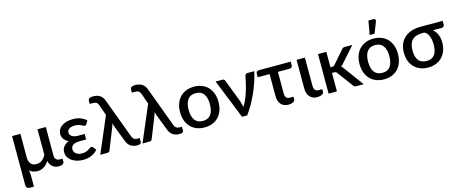

<svg xmlns="http://www.w3.org/2000/svg" viewBox="-48 -1488 5717 2393"><g transform="rotate(-15 2810.5 -291.5)"><path d="M173 -510H65.5V124C65.5 138.7 69.7 149.9 78 157.8C86.3 165.6 98 169.5 113 169.5H166V40.5C166 27.8 165.5 14.2 164.5 -0.5C163.5 -15.2 161.7 -29.5 159 -43.5C183.7 -18.2 218 -5.5 262 -5.5C292.7 -5.5 320.1 -13.4 344.2 -29.2C368.4 -45.1 390 -67.5 409 -96.5C413 -78.8 418.9 -63.7 426.7 -51C434.6 -38.3 443.8 -27.8 454.5 -19.5C465.2 -11.2 477 -5 490 -1C503 3 516.5 5 530.5 5C552.5 5 569.6 1.2 581.7 -6.2C593.9 -13.8 600 -22.3 600 -32V-75H567C547 -75 531 -80.7 519 -92C507 -103.3 501 -121 501 -145V-510H393.5V-181.5C380.2 -153.8 363.2 -132.3 342.5 -117C321.8 -101.7 297.3 -94 269 -94C237 -94 213 -104.1 197 -124.2C181 -144.4 173 -171.5 173 -205.5Z M998.5 -414.5 1022.5 -456C1003.5 -474.3 980.1 -489.2 952.2 -500.8C924.4 -512.2 891.3 -518 853 -518C819.3 -518 789.9 -514.2 764.8 -506.8C739.6 -499.2 718.6 -489.1 701.8 -476.2C684.9 -463.4 672.2 -448.6 663.8 -431.7C655.2 -414.9 651 -397.3 651 -379C651 -368.7 652.4 -358.2 655.2 -347.7C658.1 -337.2 662.7 -327 669 -317C675.3 -307 683.6 -297.7 693.8 -289.2C703.9 -280.7 716.2 -273.3 730.5 -267C703.2 -256 681.3 -240.5 664.8 -220.5C648.3 -200.5 640 -176.2 640 -147.5C640 -123.2 645.6 -101.5 656.8 -82.5C667.9 -63.5 683 -47.4 702 -34.2C721 -21.1 743 -11 768 -4C793 3 819.3 6.5 847 6.5C862.7 6.5 879 5.1 896 2.3C913 -0.6 929.8 -5.2 946.3 -11.5C962.8 -17.8 978.6 -26.1 993.8 -36.2C1008.9 -46.4 1022.7 -59 1035 -74L1004.5 -113.5C999.8 -120.2 993.2 -123.5 984.5 -123.5C977.5 -123.5 970.7 -121 964 -116C957.3 -111 949.3 -105.5 939.8 -99.5C930.3 -93.5 918.7 -88 905 -83C891.3 -78 874 -75.5 853 -75.5C836.7 -75.5 822.1 -77.5 809.3 -81.5C796.4 -85.5 785.5 -91.2 776.5 -98.5C767.5 -105.8 760.7 -114.4 756 -124.2C751.3 -134.1 749 -144.8 749 -156.5C749 -179.2 758.3 -197.1 777 -210.2C795.7 -223.4 824.7 -230 864 -230H946.5V-301H864C829.3 -301 802.5 -307.4 783.5 -320.2C764.5 -333.1 755 -349.5 755 -369.5C755 -378.8 757.1 -387.5 761.3 -395.5C765.4 -403.5 771.7 -410.4 780 -416.2C788.3 -422.1 798.7 -426.7 811 -430C823.3 -433.3 837.8 -435 854.5 -435C873.2 -435 889 -433.1 902 -429.2C915 -425.4 926.1 -421.2 935.3 -416.8C944.4 -412.2 952 -408.2 958 -404.5C964 -400.8 969.5 -399 974.5 -399C979.5 -399 983.8 -400 987.3 -402C990.8 -404 994.5 -408.2 998.5 -414.5Z M1264 -462 1067 0H1159C1167.7 0 1174.5 -2.1 1179.5 -6.2C1184.5 -10.4 1188.3 -15.3 1191 -21L1302 -299.5C1307.7 -313.8 1312.2 -327.5 1315.5 -340.5C1316.5 -333.8 1317.8 -327.1 1319.5 -320.2C1321.2 -313.4 1323.5 -306 1326.5 -298L1404.5 -95C1411.5 -74.3 1420.2 -57.5 1430.5 -44.5C1440.8 -31.5 1452.2 -21.3 1464.5 -14C1476.8 -6.7 1489.8 -1.6 1503.5 1.3C1517.2 4.1 1531 5.5 1545 5.5C1561.3 5.5 1573.9 3.2 1582.8 -1.5C1591.6 -6.2 1596 -16.2 1596 -31.5V-74.5H1565.5C1546.5 -74.5 1531.9 -78.7 1521.8 -87C1511.6 -95.3 1503.2 -108.5 1496.5 -126.5L1307.5 -635.5C1300.8 -653.5 1292.5 -668.4 1282.5 -680.2C1272.5 -692.1 1261.3 -701.5 1249 -708.5C1236.7 -715.5 1223.5 -720.3 1209.5 -723C1195.5 -725.7 1181.5 -727 1167.5 -727C1154.8 -727 1144.4 -725.9 1136.3 -723.7C1128.1 -721.6 1121.6 -718.7 1116.8 -715C1111.9 -711.3 1108.5 -707.1 1106.5 -702.2C1104.5 -697.4 1103.5 -692.2 1103.5 -686.5V-646.5H1141C1152.3 -646.5 1162 -645.7 1170 -644.2C1178 -642.7 1184.9 -640 1190.8 -636C1196.6 -632 1201.6 -626.7 1205.8 -620C1209.9 -613.3 1213.8 -604.8 1217.5 -594.5Z M1808.5 -462 1611.5 0H1703.5C1712.2 0 1719 -2.1 1724 -6.2C1729 -10.4 1732.8 -15.3 1735.5 -21L1846.5 -299.5C1852.2 -313.8 1856.7 -327.5 1860 -340.5C1861 -333.8 1862.3 -327.1 1864 -320.2C1865.7 -313.4 1868 -306 1871 -298L1949 -95C1956 -74.3 1964.7 -57.5 1975 -44.5C1985.3 -31.5 1996.7 -21.3 2009 -14C2021.3 -6.7 2034.3 -1.6 2048 1.3C2061.7 4.1 2075.5 5.5 2089.5 5.5C2105.8 5.5 2118.4 3.2 2127.3 -1.5C2136.1 -6.2 2140.5 -16.2 2140.5 -31.5V-74.5H2110C2091 -74.5 2076.4 -78.7 2066.3 -87C2056.1 -95.3 2047.7 -108.5 2041 -126.5L1852 -635.5C1845.3 -653.5 1837 -668.4 1827 -680.2C1817 -692.1 1805.8 -701.5 1793.5 -708.5C1781.2 -715.5 1768 -720.3 1754 -723C1740 -725.7 1726 -727 1712 -727C1699.3 -727 1688.9 -725.9 1680.8 -723.7C1672.6 -721.6 1666.1 -718.7 1661.3 -715C1656.4 -711.3 1653 -707.1 1651 -702.2C1649 -697.4 1648 -692.2 1648 -686.5V-646.5H1685.5C1696.8 -646.5 1706.5 -645.7 1714.5 -644.2C1722.5 -642.7 1729.4 -640 1735.3 -636C1741.1 -632 1746.1 -626.7 1750.3 -620C1754.4 -613.3 1758.3 -604.8 1762 -594.5Z M2413.5 -518C2375.5 -518 2341.2 -511.8 2310.8 -499.5C2280.2 -487.2 2254.2 -469.7 2232.5 -447C2210.8 -424.3 2194.2 -396.8 2182.5 -364.5C2170.8 -332.2 2165 -295.8 2165 -255.5C2165 -215.2 2170.8 -178.8 2182.5 -146.5C2194.2 -114.2 2210.8 -86.6 2232.5 -63.7C2254.2 -40.9 2280.2 -23.3 2310.8 -11C2341.2 1.3 2375.5 7.5 2413.5 7.5C2451.2 7.5 2485.2 1.3 2515.8 -11C2546.2 -23.3 2572.2 -40.9 2593.8 -63.7C2615.2 -86.6 2631.8 -114.2 2643.5 -146.5C2655.2 -178.8 2661 -215.2 2661 -255.5C2661 -295.8 2655.2 -332.2 2643.5 -364.5C2631.8 -396.8 2615.2 -424.3 2593.8 -447C2572.2 -469.7 2546.2 -487.2 2515.8 -499.5C2485.2 -511.8 2451.2 -518 2413.5 -518ZM2413.5 -76.5C2366.8 -76.5 2332.2 -91.9 2309.5 -122.8C2286.8 -153.6 2275.5 -197.7 2275.5 -255C2275.5 -312.3 2286.8 -356.6 2309.5 -387.8C2332.2 -418.9 2366.8 -434.5 2413.5 -434.5C2459.5 -434.5 2493.8 -418.9 2516.2 -387.8C2538.8 -356.6 2550 -312.3 2550 -255C2550 -197.7 2538.8 -153.6 2516.2 -122.8C2493.8 -91.9 2459.5 -76.5 2413.5 -76.5Z M3191 -510H3100C3092.7 -510 3086 -507.6 3080 -502.8C3074 -497.9 3070.2 -489.7 3068.5 -478C3062.5 -447.7 3055.8 -416.4 3048.2 -384.2C3040.8 -352.1 3032 -320.2 3022 -288.8C3012 -257.2 3000.7 -226.6 2988 -196.8C2975.3 -166.9 2961 -139.3 2945 -114C2942.3 -126.7 2939.3 -139.5 2936 -152.5C2932.7 -165.5 2928.8 -178.7 2924.5 -192L2811 -489C2809.3 -494.7 2805.7 -499.6 2800.2 -503.7C2794.7 -507.9 2787.8 -510 2779.5 -510H2691.5L2896.5 0H2962.5C2988.5 -35.3 3013.2 -73.3 3036.5 -114C3059.8 -154.7 3081.2 -196.8 3100.7 -240.5C3120.2 -284.2 3137.7 -328.7 3153 -374.2C3168.3 -419.7 3181 -465 3191 -510Z M3212.5 -472V-425.5H3365.5V-141.5C3365.5 -120.2 3368.2 -100.6 3373.8 -82.7C3379.2 -64.9 3387.4 -49.6 3398.2 -36.7C3409.1 -23.9 3422.6 -13.9 3438.8 -6.7C3454.9 0.4 3473.5 4 3494.5 4C3505.5 4 3516.2 3 3526.5 1C3536.8 -1 3546 -4 3554 -8C3562 -12 3568.4 -16.8 3573.2 -22.5C3578.1 -28.2 3580.5 -34.8 3580.5 -42.5V-76H3536.5C3514.2 -76 3498 -82.1 3488 -94.2C3478 -106.4 3473 -124.2 3473 -147.5V-425.5H3623C3635 -425.5 3644.2 -428.7 3650.8 -435.2C3657.2 -441.7 3660.5 -451.3 3660.5 -464V-507H3249C3236.7 -507 3227.5 -503.4 3221.5 -496.2C3215.5 -489.1 3212.5 -481 3212.5 -472Z M3736.5 -510V-140C3736.5 -118.7 3739.2 -99.1 3744.8 -81.2C3750.2 -63.4 3758.4 -48 3769.2 -35C3780.1 -22 3793.6 -11.9 3809.8 -4.7C3825.9 2.4 3844.5 6 3865.5 6C3876.5 6 3887.2 5 3897.5 3C3907.8 1 3917 -2 3925 -6C3933 -10 3939.4 -14.9 3944.2 -20.7C3949.1 -26.6 3951.5 -33.3 3951.5 -41V-74H3907.5C3885.2 -74 3869 -80.1 3859 -92.2C3849 -104.4 3844 -122.3 3844 -146V-510Z M4120.5 -510H4013V0H4120.5V-238H4147C4157 -238 4164.5 -236.9 4169.5 -234.8C4174.5 -232.6 4179.5 -227.7 4184.5 -220L4332 -20C4336.7 -12.3 4342.1 -7.1 4348.2 -4.3C4354.4 -1.4 4361.8 0 4370.5 0H4466.5L4283 -249.5C4278.3 -256.8 4273.5 -263.4 4268.5 -269.3C4263.5 -275.1 4257.7 -280.3 4251 -285C4263 -292.7 4274 -303 4284 -316L4456 -510H4358.5C4349.2 -510 4341.5 -508.3 4335.5 -505C4329.5 -501.7 4324 -496.7 4319 -490L4176 -326.5C4171 -320.2 4166.2 -316 4161.5 -314C4156.8 -312 4150.8 -311 4143.5 -311H4120.5Z M4729 -518C4691 -518 4656.8 -511.8 4626.2 -499.5C4595.8 -487.2 4569.7 -469.7 4548 -447C4526.3 -424.3 4509.7 -396.8 4498 -364.5C4486.3 -332.2 4480.5 -295.8 4480.5 -255.5C4480.5 -215.2 4486.3 -178.8 4498 -146.5C4509.7 -114.2 4526.3 -86.6 4548 -63.7C4569.7 -40.9 4595.8 -23.3 4626.2 -11C4656.8 1.3 4691 7.5 4729 7.5C4766.7 7.5 4800.8 1.3 4831.2 -11C4861.8 -23.3 4887.8 -40.9 4909.2 -63.7C4930.8 -86.6 4947.3 -114.2 4959 -146.5C4970.7 -178.8 4976.5 -215.2 4976.5 -255.5C4976.5 -295.8 4970.7 -332.2 4959 -364.5C4947.3 -396.8 4930.8 -424.3 4909.2 -447C4887.8 -469.7 4861.8 -487.2 4831.2 -499.5C4800.8 -511.8 4766.7 -518 4729 -518ZM4729 -76.5C4682.3 -76.5 4647.7 -91.9 4625 -122.8C4602.3 -153.6 4591 -197.7 4591 -255C4591 -312.3 4602.3 -356.6 4625 -387.8C4647.7 -418.9 4682.3 -434.5 4729 -434.5C4775 -434.5 4809.2 -418.9 4831.8 -387.8C4854.2 -356.6 4865.5 -312.3 4865.5 -255C4865.5 -197.7 4854.2 -153.6 4831.8 -122.8C4809.2 -91.9 4775 -76.5 4729 -76.5ZM4697 -573H4760L4815.5 -715.5C4819.2 -726.5 4819.2 -735.2 4815.5 -741.8C4811.8 -748.2 4804.8 -751.5 4794.5 -751.5H4728Z M5473 -426H5586.5C5591.8 -426 5596.7 -427 5601 -429C5605.3 -431 5609 -433.5 5612 -436.5C5615 -439.5 5617.3 -442.8 5618.8 -446.5C5620.3 -450.2 5621 -453.7 5621 -457V-508.5H5337C5292 -508.5 5251.8 -502.6 5216.3 -490.8C5180.8 -478.9 5150.8 -461.8 5126.3 -439.5C5101.8 -417.2 5083.1 -389.9 5070.3 -357.7C5057.4 -325.6 5051 -289.3 5051 -249C5051 -209 5057 -173.2 5069 -141.5C5081 -109.8 5097.9 -82.9 5119.8 -60.8C5141.6 -38.6 5167.8 -21.7 5198.5 -10C5229.2 1.7 5263 7.5 5300 7.5C5338 7.5 5372.2 1.2 5402.5 -11.5C5432.8 -24.2 5458.7 -41.8 5480 -64.5C5501.3 -87.2 5517.8 -114.2 5529.3 -145.5C5540.8 -176.8 5546.5 -211.2 5546.5 -248.5C5546.5 -289.2 5540 -324.3 5527 -353.8C5514 -383.3 5496 -407.3 5473 -426ZM5436.5 -253.5C5436.5 -194.8 5425.3 -150.7 5403 -121C5380.7 -91.3 5346.2 -76.5 5299.5 -76.5C5254.2 -76.5 5219.9 -90.8 5196.8 -119.3C5173.6 -147.8 5162 -190.3 5162 -247C5162 -276.3 5165.3 -302.2 5171.8 -324.5C5178.3 -346.8 5188.6 -365.5 5202.8 -380.5C5216.9 -395.5 5235 -406.8 5257 -414.5C5279 -422.2 5305.5 -426 5336.5 -426H5361.5C5374.5 -421 5385.7 -412.8 5395 -401.5C5404.3 -390.2 5412.1 -376.8 5418.3 -361.5C5424.4 -346.2 5429 -329.3 5432 -310.8C5435 -292.3 5436.5 -273.2 5436.5 -253.5Z"/></g></svg>

Font: Lato Semibold
Style: Regular
Weight: 600
Designer: Lukasz Dziedzic
Foundry: tyPoland Lukasz Dziedzic
Version: Version 2.006; 2014-01-15